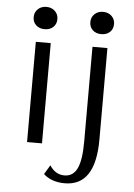

<svg xmlns="http://www.w3.org/2000/svg" viewBox="-58 -708 654 935"><g transform="rotate(5 269.5 -240.0)"><path d="M73 -609Q73 -633 89.5 -648.5Q106 -664 131 -664Q156 -664 172.5 -648.5Q189 -633 189 -609Q189 -585 173 -570Q157 -555 131 -555Q105 -555 89 -570Q73 -585 73 -609ZM94 -490H167V0H94ZM350 -609Q350 -633 366.5 -648.5Q383 -664 408 -664Q433 -664 449.5 -648.5Q466 -633 466 -609Q466 -585 450 -570Q434 -555 408 -555Q382 -555 366 -570Q350 -585 350 -609ZM190 148 217 103Q245 146 289 146Q332 146 351.5 104.5Q371 63 371 -26V-490H444V-43Q444 184 294 184Q229 184 190 148Z"/></g></svg>

Font: Fahkwang Light
Style: Regular
Weight: 300
Version: Version 1.000; ttfautohint (v1.6)